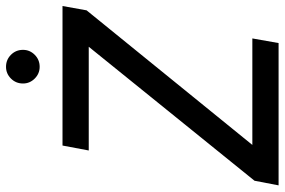

<svg xmlns="http://www.w3.org/2000/svg" viewBox="-170 -752 923 622"><g transform="rotate(-90 291.0 -441.5)"><path d="M1 0 16 -78 450 -615H114L130 -700H582L568 -622L132 -85H477L462 0ZM385 -774Q363 -774 347 -790Q331 -806 331 -828Q331 -851 347 -867Q363 -883 385 -883Q408 -883 424 -867Q440 -851 440 -828Q440 -806 424 -790Q408 -774 385 -774Z"/></g></svg>

Font: DM Sans Medium
Style: Italic
Weight: 500
Italic angle: -10°
Designer: Colophon Foundry, Jonny Pinhorn
Foundry: Colophon Foundry
Version: Version 4.004;gftools[0.9.30]